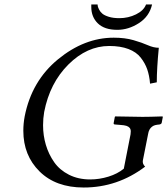

<svg xmlns="http://www.w3.org/2000/svg" viewBox="-20 -826 746 856"><path d="M487 -658Q537 -658 575 -647Q613 -636 639 -624.5Q665 -613 688 -613Q679 -520 679 -459L649 -453Q646 -489 636.5 -516.5Q627 -544 607.5 -569Q588 -594 552.5 -607.5Q517 -621 467 -621Q368 -621 285 -538.5Q202 -456 177 -327Q172 -298 172 -268Q172 -222 184.5 -180Q197 -138 221.5 -103Q246 -68 287.5 -47Q329 -26 382 -26Q423 -26 463.5 -38.5Q504 -51 532 -74L562 -227Q563 -234 563 -240Q563 -250 558 -256Q553 -262 543.5 -265Q534 -268 517 -269L493 -271Q485 -271 487 -279L492 -305L494 -307Q584 -305 615 -305Q646 -305 704 -307L706 -305L701 -279Q700 -273 691 -271Q679 -270 671.5 -268Q664 -266 657.5 -261Q651 -256 646.5 -248Q642 -240 640 -227L617 -111Q614 -96 627 -83Q504 10 353 10Q229 10 156.5 -61.5Q84 -133 84 -243Q84 -275 90 -307Q121 -465 238.5 -561.5Q356 -658 487 -658ZM503 -693Q446 -693 416.5 -721.5Q387 -750 387 -795V-806H415Q415 -803 416 -798Q417 -793 422 -783Q427 -773 436.5 -765Q446 -757 465.5 -751Q485 -745 512 -745Q552 -745 586.5 -762Q621 -779 631 -806H658Q646 -753 599.5 -723Q553 -693 503 -693Z"/></svg>

Font: Linux Libertine O
Style: Italic
Weight: 400
Italic angle: -12°
Designer: Philipp H. Poll
Foundry: Philipp H. Poll
Version: Version 5.1.6